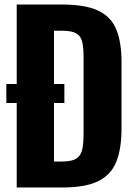

<svg xmlns="http://www.w3.org/2000/svg" viewBox="-20 -830 593 850"><path d="M54 0V-374H8V-458H54V-810H253Q356 -810 413.5 -783.5Q471 -757 494.5 -700.5Q518 -644 518 -556V-261Q518 -171 494.5 -113Q471 -55 414 -27.5Q357 0 257 0ZM219 -115H255Q300 -115 320 -129.5Q340 -144 345 -172.5Q350 -201 350 -243V-577Q350 -619 344 -644.5Q338 -670 318 -682Q298 -694 254 -694H219V-458H265V-374H219Z"/></svg>

Font: Oswald SemiBold
Style: Regular
Weight: 600
Designer: Vernon Adams
Foundry: Vernon Adams
Version: Version 4.103;gftools[0.9.33.dev8+g029e19f]